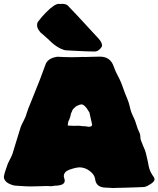

<svg xmlns="http://www.w3.org/2000/svg" viewBox="-20 -947 816 989"><path d="M560.5 21.5Q554.2 21.5 546.9 20.5Q536.6 19.5 524.9 19.5Q475.1 18.6 470.2 -23.9Q467.3 -46.9 443.4 -65.4Q419.4 -84 391.6 -85Q372.1 -85 338.4 -73.2Q308.6 -62.5 308.6 -38.6Q308.6 -35.6 309.6 -32.7Q313.5 -23.4 313.5 -16.6Q313.5 4.9 277.8 8.8Q262.2 8.8 245.1 12.2Q232.4 11.2 220.2 11.2Q200.7 11.2 168.5 12.7L136.7 13.2Q119.6 13.2 113.3 12.7Q77.1 9.8 67.4 9.8Q51.8 9.8 35.2 2.9Q8.3 -6.8 1 -27.3Q0 -31.2 0 -35.2Q0 -40.5 2 -45.9Q2 -52.7 20.5 -104.5Q25.4 -115.7 31.2 -126Q38.6 -139.6 43.9 -153.3Q54.7 -187 64.5 -220.7Q74.7 -256.3 86.4 -292Q92.3 -307.6 100.6 -322.3Q113.3 -346.2 116.7 -361.8Q120.1 -375.5 149.4 -446.3Q191.4 -548.8 213.4 -611.8Q224.1 -647.5 275.9 -654.8Q284.7 -654.8 304.2 -653.3L349.1 -652.3L377.9 -652.8Q387.2 -652.8 395.3 -653.3Q403.3 -653.8 408.2 -653.8L418 -653.3Q424.3 -653.3 449.7 -654.3Q475.1 -655.3 494.1 -655.3Q548.3 -655.3 565.4 -605.5Q573.7 -581.1 586.4 -557.6Q602.5 -528.8 616.2 -487.8Q624.5 -463.9 634.8 -440.4Q644 -418.5 648.9 -396Q654.3 -370.1 665.5 -348.1Q676.8 -326.2 682.6 -304.4Q688.5 -282.7 698.7 -262.7Q702.6 -254.4 702.9 -244.1Q703.1 -233.9 705.1 -226.1Q710.9 -210 717.8 -194.3Q728.5 -171.4 731 -159.2Q731.4 -154.8 733.9 -147.5Q741.2 -118.2 746.1 -90.8Q751 -63.5 772.9 -33.7Q775.9 -28.3 775.9 -23.4Q775.9 -9.8 750 4.4Q731 16.6 717.3 16.6Q707.5 16.6 672.4 18.3Q637.2 20 618.2 20Q602.1 20 592.3 20.5Q573.7 21.5 560.5 21.5ZM437 -293.9Q454.6 -293.9 454.6 -305.7Q454.6 -308.6 453.6 -309.6L440.4 -368.2L432.6 -379.9Q424.3 -395.5 410.2 -405.8Q404.8 -409.2 400.4 -409.2Q391.6 -409.2 374.5 -400.9Q371.1 -397.5 367.7 -395.5Q366.7 -394.5 365.7 -393.3Q364.7 -392.1 362.8 -391.6Q352.1 -380.9 352.1 -376.5L345.2 -361.3Q345.2 -353 335.9 -328.6Q330.6 -324.2 329.1 -300.3Q344.2 -298.8 358.9 -298.8L381.8 -299.3Q394.5 -299.3 400.9 -297.4Q417 -297.4 431.6 -294.9Q433.6 -293.9 437 -293.9ZM465.8 -681.6Q428.2 -681.6 344.2 -686.5L319.3 -688Q316.4 -688 314.5 -688.5Q271.5 -699.7 225.1 -748L195.8 -773.9Q190.9 -776.9 188 -780.8Q170.9 -800.3 170.9 -816.4Q170.9 -823.7 173.8 -832.5Q194.3 -860.4 218.8 -884.8Q261.2 -927.2 283.2 -927.2Q288.1 -926.8 288.6 -926.8L289.1 -926.3Q294.9 -927.2 300.3 -927.2Q314.9 -927.2 326.7 -920.9Q356.9 -890.6 483.9 -752.4L488.8 -747.1Q505.9 -727.5 505.9 -711.4Q505.9 -709 501 -701.7Q496.1 -694.3 487.1 -688Q478 -681.6 465.8 -681.6Z"/></svg>

Font: Kaph
Style: Regular
Weight: 400
Designer: GGBotNet
Foundry: f0n7.com
Version: 1.10